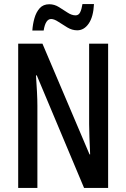

<svg xmlns="http://www.w3.org/2000/svg" viewBox="-20 -930 625 950"><path d="M515 0H396L162 -557H158Q161 -513 163 -475Q165 -437 165 -407V0H70V-714H190L423 -166H426Q424 -212 422.5 -249.5Q421 -287 421 -316V-714H515ZM140 -779Q142 -810 150.5 -840Q159 -870 176.5 -889.5Q194 -909 224 -909Q249 -909 271.5 -895Q294 -881 314.5 -867.5Q335 -854 354 -854Q369 -854 376.5 -869Q384 -884 388 -910H445Q442 -847 419 -813.5Q396 -780 362 -780Q337 -780 313.5 -794Q290 -808 269 -822Q248 -836 233 -836Q205 -836 196 -779Z"/></svg>

Font: Noto Sans Lao UI ExtCond Med
Style: Regular
Weight: 500
Width: 2
Designer: Monotype Design Team
Foundry: Monotype Imaging Inc.
Version: Version 2.000; ttfautohint (v1.8.4.7-5d5b)